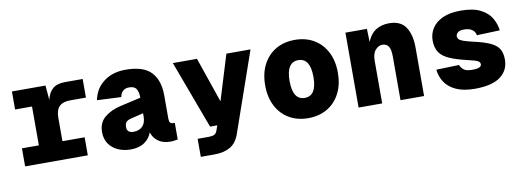

<svg xmlns="http://www.w3.org/2000/svg" viewBox="-57 -882 3714 1363"><g transform="rotate(-10 1800.0 -201.0)"><path d="M60 0V-130H182V-410H60V-540H302L311 -435Q323 -487 354 -513.5Q385 -540 442 -540H570V-406H458Q403 -406 377.5 -380Q352 -354 352 -300V-130H512V0Z M820 12Q771 12 730 -6Q689 -24 664.5 -59Q640 -94 640 -144Q640 -212 685.5 -250Q731 -288 800 -304L950 -338Q950 -377 936.5 -400.5Q923 -424 884 -424Q853 -424 837 -406.5Q821 -389 818 -366L644 -374Q659 -455 722.5 -503.5Q786 -552 880 -552Q1009 -552 1064.5 -493Q1120 -434 1120 -326V-158Q1120 -136 1127 -128Q1134 -120 1146 -120H1160V0Q1154 1 1139.5 3.5Q1125 6 1108 6Q1054 6 1020 -18.5Q986 -43 973 -84Q959 -42 920 -15Q881 12 820 12ZM861 -108Q902 -108 926 -132Q950 -156 950 -204V-226L860 -204Q835 -198 824.5 -186Q814 -174 814 -150Q814 -108 861 -108Z M1300 150V20H1380Q1405 20 1420 13Q1435 6 1442 -16L1454 -50H1402L1220 -540H1394L1506 -214L1606 -540H1780L1580 34Q1558 98 1512 124Q1466 150 1398 150Z M2100 12Q2022 12 1963 -22.5Q1904 -57 1871 -120.5Q1838 -184 1838 -270Q1838 -356 1871 -419.5Q1904 -483 1963 -517.5Q2022 -552 2100 -552Q2178 -552 2237 -517.5Q2296 -483 2329 -419.5Q2362 -356 2362 -270Q2362 -184 2329 -120.5Q2296 -57 2237 -22.5Q2178 12 2100 12ZM2100 -134Q2186 -134 2186 -270Q2186 -406 2100 -406Q2014 -406 2014 -270Q2014 -134 2100 -134Z M2464 0V-540H2619L2622 -445Q2643 -500 2683.5 -526Q2724 -552 2780 -552Q2863 -552 2899.5 -497.5Q2936 -443 2936 -351V0H2766V-316Q2766 -367 2751 -388.5Q2736 -410 2707 -410Q2679 -410 2656.5 -384.5Q2634 -359 2634 -306V0Z M3302 12Q3219 12 3166 -12.5Q3113 -37 3086 -78Q3059 -119 3054 -169L3218 -174Q3227 -152 3245.5 -138Q3264 -124 3304 -124Q3342 -124 3357 -131.5Q3372 -139 3372 -152Q3372 -166 3358.5 -175Q3345 -184 3292 -196Q3208 -215 3158 -237Q3108 -259 3086 -292.5Q3064 -326 3064 -378Q3064 -425 3089 -464.5Q3114 -504 3165.5 -528Q3217 -552 3296 -552Q3386 -552 3439 -524.5Q3492 -497 3516.5 -454.5Q3541 -412 3546 -366L3380 -360Q3376 -386 3354.5 -401Q3333 -416 3298 -416Q3264 -416 3251 -403.5Q3238 -391 3238 -378Q3238 -365 3246.5 -355.5Q3255 -346 3279.5 -337.5Q3304 -329 3352 -318Q3427 -301 3469 -281Q3511 -261 3528.5 -231.5Q3546 -202 3546 -156Q3546 -78 3485.5 -33Q3425 12 3302 12Z"/></g></svg>

Font: Geist Mono UltraBlack
Style: Regular
Weight: 900
Monospace: yes
Designer: Basement.studio, Andrés Briganti, Mateo Zaragoza
Foundry: Basement.studio, Vercel, Andrés Briganti, Guido Ferreyra, Mateo Zaragoza
Version: Version 1.400; ttfautohint (v1.8.4.7-5d5b)